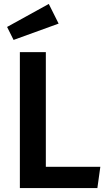

<svg xmlns="http://www.w3.org/2000/svg" viewBox="-20 -956 546 976"><path d="M16 -819 49 -753 278 -836 228 -936ZM81 -691V0H475L490 -108H213V-691Z"/></svg>

Font: Fira Sans Medium
Style: Regular
Weight: 500
Designer: Carrois Corporate & Edenspiekermann AG
Foundry: Carrois Corporate GbR & Edenspiekermann AG
Version: Version 4.203